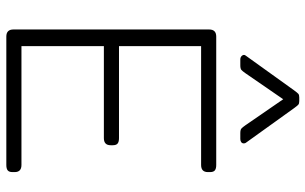

<svg xmlns="http://www.w3.org/2000/svg" viewBox="-204 -786 989 622"><g transform="rotate(90 291.0 -474.5)"><path d="M160 -776 272 -932Q280 -943 283.5 -946Q287 -949 295 -949H307Q315 -949 318.5 -946Q322 -943 330 -932L442 -776Q444 -774 444 -769Q444 -764 440 -761Q436 -758 430 -758H411Q400 -758 396 -761.5Q392 -765 385 -775L301 -897L217 -775Q210 -765 206 -761.5Q202 -758 191 -758H172Q164 -758 159.5 -764Q155 -770 160 -776ZM75 -23V-657Q75 -680 98 -680H514Q526 -680 531.5 -675.5Q537 -671 537 -660V-653Q537 -631 514 -631H129V-365H427Q439 -365 444.5 -360.5Q450 -356 450 -345V-338Q450 -316 427 -316H129V-49H514Q537 -49 537 -27V-20Q537 -9 531.5 -4.5Q526 0 514 0H98Q75 0 75 -23Z"/></g></svg>

Font: Mitr ExtraLight
Style: Regular
Weight: 275
Designer: Thanarat Vachiruckul
Foundry: Cadson Demak Co.,Ltd.
Version: Version 1.001